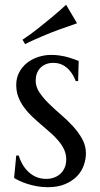

<svg xmlns="http://www.w3.org/2000/svg" viewBox="-20 -757 412 791"><path d="M301.8 -422.9H292Q289.1 -431.2 282.5 -443.8Q275.9 -456.5 264.9 -468.8Q253.9 -481 237.8 -489.5Q221.7 -498 199.2 -498Q182.1 -498 168.7 -492.4Q155.3 -486.8 146 -477.1Q136.7 -467.3 131.8 -453.9Q127 -440.4 127 -424.8Q127 -399.4 142.3 -376.5Q157.7 -353.5 180.7 -330.8Q203.6 -308.1 230.5 -285.2Q257.3 -262.2 280.3 -237.3Q303.2 -212.4 318.6 -184.6Q334 -156.7 334 -125Q334 -101.6 325.4 -76.7Q316.9 -51.8 297.9 -31.7Q278.8 -11.7 249 1.2Q219.2 14.2 176.8 14.2Q153.3 14.2 132.1 10.3Q110.8 6.3 93 0.7Q75.2 -4.9 61.3 -11.5Q47.4 -18.1 38.1 -23.9L46.9 -116.2H57.1Q62 -99.1 71.5 -82Q81.1 -64.9 95 -51Q108.9 -37.1 127.7 -28.6Q146.5 -20 170.9 -20Q188 -20 203.1 -25.6Q218.3 -31.2 229.2 -41.5Q240.2 -51.8 246.6 -66.7Q252.9 -81.5 252.9 -100.1Q252.9 -122.1 244.1 -140.9Q235.4 -159.7 220.7 -177Q206.1 -194.3 187.7 -210.4Q169.4 -226.6 149.9 -243.2Q130.4 -259.8 112.1 -277.1Q93.8 -294.4 79.1 -314.5Q64.5 -334.5 55.7 -357.2Q46.9 -379.9 46.9 -407.2Q46.9 -436 59.1 -459Q71.3 -481.9 91.3 -497.8Q111.3 -513.7 137.2 -522.2Q163.1 -530.8 190.9 -530.8Q211.4 -530.8 229.2 -527.8Q247.1 -524.9 261.5 -520.8Q275.9 -516.6 286.6 -512.5Q297.4 -508.3 304.2 -505.9ZM297.4 -661.1Q261.2 -648.9 224.1 -635.3Q208 -629.4 190.4 -622.6Q172.9 -615.7 154.8 -607.9Q136.7 -600.1 118.4 -592Q100.1 -584 83.5 -575.2L72.8 -593.3Q104.5 -614.3 136 -639.2Q167.5 -664.1 193.8 -686Q224.1 -711.4 252.4 -737.3Z"/></svg>

Font: Marcellus SC
Style: Regular
Weight: 400
Designer: Astigmatic (AOETI)
Foundry: Astigmatic (AOETI)
Version: Version 1.001